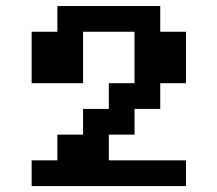

<svg xmlns="http://www.w3.org/2000/svg" viewBox="-20 -628 734 648"><path d="M86.8 0V-86.8H173.6V-173.6H260.4V-260.4H347.2V-347.2H434V-520.8H260.4V-347.2H86.8V-520.8H173.6V-607.6H520.8V-520.8H607.6V-347.2H520.8V-260.4H434V-173.6H347.2V-86.8H607.6V0Z"/></svg>

Font: 8-bit Operator+ 8
Style: Bold
Weight: 700
Designer: GrandChaos9000
Version: Version 1.3.0 - August 1, 2014